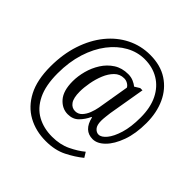

<svg xmlns="http://www.w3.org/2000/svg" viewBox="-216 -895 1218 1218"><g transform="rotate(45 393.0 -286.0)"><path d="M370 142Q280 142 209 103Q138 64 97 -14.5Q56 -93 56 -214Q56 -325 86.5 -417Q117 -509 171 -575.5Q225 -642 297 -678Q369 -714 452 -714Q545 -714 609.5 -672Q674 -630 707.5 -557Q741 -484 741 -391Q741 -296 715.5 -225.5Q690 -155 651 -116Q612 -77 571 -77Q493 -77 471 -172H467Q449 -133 421 -105Q393 -77 348 -77Q297 -77 259.5 -119.5Q222 -162 222 -248Q222 -293 235 -342Q248 -391 275 -433.5Q302 -476 343 -502.5Q384 -529 440 -529Q466 -529 487.5 -519.5Q509 -510 522 -499L556 -520H576L534 -273Q532 -257 529.5 -235.5Q527 -214 527 -198Q527 -159 542.5 -141.5Q558 -124 577 -124Q602 -124 628 -155.5Q654 -187 672 -246Q690 -305 690 -389Q690 -479 659 -541.5Q628 -604 573 -637Q518 -670 447 -670Q382 -670 323 -637.5Q264 -605 218 -545Q172 -485 145.5 -401.5Q119 -318 119 -216Q119 -107 152.5 -38.5Q186 30 244.5 62Q303 94 378 94Q450 94 505 67.5Q560 41 597 10L618 44Q573 81 512.5 111.5Q452 142 370 142ZM367 -124Q394 -124 412.5 -143.5Q431 -163 442 -191.5Q453 -220 458 -248L494 -462Q488 -474 473 -483Q458 -492 440 -492Q402 -492 375.5 -465.5Q349 -439 332.5 -398.5Q316 -358 308 -313.5Q300 -269 300 -233Q300 -176 318.5 -150Q337 -124 367 -124Z"/></g></svg>

Font: Noto Serif Tamil Condensed
Style: Regular
Weight: 400
Width: 3
Designer: Indian Type Foundry, Tom Grace, and the Monotype Design Team
Foundry: Monotype Imaging Inc.
Version: Version 2.004; ttfautohint (v1.8.4.7-5d5b)